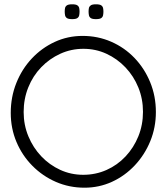

<svg xmlns="http://www.w3.org/2000/svg" viewBox="-20 -857 775 893"><path d="M373 16Q302 16 240 -11Q178 -38 130.5 -86Q83 -134 56.5 -197Q30 -260 30 -332Q30 -406 56 -471Q82 -536 128 -585Q174 -634 234.5 -662Q295 -690 364 -690Q435 -690 497 -663Q559 -636 605.5 -587.5Q652 -539 678.5 -474.5Q705 -410 705 -336Q705 -264 679 -200.5Q653 -137 607 -88Q561 -39 501 -11.5Q441 16 373 16ZM367 -44Q425 -44 475.5 -66.5Q526 -89 564 -129.5Q602 -170 623.5 -223Q645 -276 645 -337Q645 -397 623.5 -450Q602 -503 563.5 -543.5Q525 -584 475 -607Q425 -630 368 -630Q311 -630 260.5 -607Q210 -584 171.5 -544Q133 -504 111.5 -450.5Q90 -397 90 -336Q90 -276 112 -223Q134 -170 172 -130Q210 -90 260 -67Q310 -44 367 -44ZM426 -768Q409 -768 402 -773Q395 -778 393.5 -786.5Q392 -795 392 -803Q392 -812 393.5 -819.5Q395 -827 402 -832Q409 -837 426 -837Q444 -837 451 -832Q458 -827 459.5 -819Q461 -811 461 -803Q461 -795 459.5 -786.5Q458 -778 451 -773Q444 -768 426 -768ZM316 -768Q298 -768 291 -773Q284 -778 282.5 -786.5Q281 -795 281 -803Q281 -812 282.5 -819.5Q284 -827 291 -832Q298 -837 316 -837Q333 -837 340 -832Q347 -827 348.5 -819Q350 -811 350 -803Q350 -795 348.5 -786.5Q347 -778 340 -773Q333 -768 316 -768Z"/></svg>

Font: Fredoka Light
Style: Regular
Weight: 300
Designer: Ben Nathan
Foundry: Milena B. Brandão, Ben Nathan
Version: Version 2.001